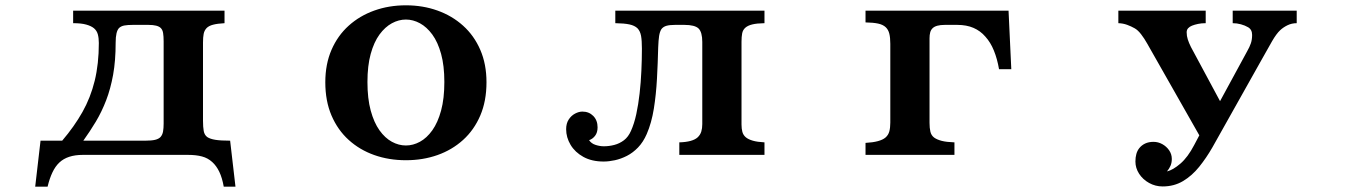

<svg xmlns="http://www.w3.org/2000/svg" viewBox="-20 -580 5040 719"><path d="M253.9 -540H820.8V-493.2Q793.9 -491.7 778.1 -487.5Q762.2 -483.4 753.9 -475.1Q745.1 -465.8 742.7 -453.1Q740.2 -440.4 740.2 -420.9V-127.9Q740.2 -104 742.9 -89.4Q745.6 -74.7 755.9 -66.9Q766.6 -59.6 786.6 -56.4Q806.6 -53.2 841.8 -53.2L861.8 119.1H817.9Q812 85.9 801.3 63.5Q790.5 41 774.9 26.9Q758.3 11.7 736.3 5.9Q714.4 0 684.1 0H290Q232.4 0 202.1 28.8Q187 43 176.3 65.7Q165.5 88.4 158.2 119.1H111.8L131.8 -53.2H212.9Q258.3 -106.4 288.8 -160.6Q319.3 -214.8 334.7 -277.8Q350.1 -340.8 350.1 -418.9Q350.1 -437.5 346.4 -451.2Q342.8 -464.8 332 -474.1Q321.3 -482.9 302.7 -488Q284.2 -493.2 253.9 -493.2ZM477.1 -486.8Q458.5 -486.8 446 -484.6Q433.6 -482.4 425.8 -475.1Q419.4 -468.3 416.3 -455.1Q413.1 -441.9 413.1 -419.9Q413.1 -353 403.6 -300Q394 -247.1 377.4 -204.1Q360.8 -161.1 338.9 -124.5Q316.9 -87.9 292 -53.2H523.9Q547.4 -53.2 560.8 -56.4Q574.2 -59.6 581.1 -66.9Q588.4 -75.2 590.6 -87.6Q592.8 -100.1 592.8 -117.2V-424.8Q592.8 -443.8 590.8 -456.1Q588.9 -468.3 582 -475.1Q570.3 -486.8 536.1 -486.8Z M1500 -560.1Q1563.5 -560.1 1618.2 -540.5Q1672.9 -521 1714.1 -483.9Q1755.4 -446.8 1778.6 -393.3Q1801.8 -339.8 1801.8 -272Q1801.8 -201.7 1778.6 -147.5Q1755.4 -93.3 1714.1 -55.9Q1672.9 -18.6 1618.2 0.7Q1563.5 20 1500 20Q1436.5 20 1381.8 0.7Q1327.1 -18.6 1285.9 -55.9Q1244.6 -93.3 1221.4 -147.5Q1198.2 -201.7 1198.2 -272Q1198.2 -339.8 1221.4 -393.3Q1244.6 -446.8 1285.9 -483.9Q1327.1 -521 1381.8 -540.5Q1436.5 -560.1 1500 -560.1ZM1500 -506.8Q1473.1 -506.8 1447.5 -492.9Q1421.9 -479 1401.1 -450.7Q1380.4 -422.4 1368.2 -378.2Q1356 -334 1356 -272.9Q1356 -210.9 1368.2 -166Q1380.4 -121.1 1401.1 -92Q1421.9 -63 1447.5 -49.1Q1473.1 -35.2 1500 -35.2Q1526.9 -35.2 1552.5 -49.1Q1578.1 -63 1598.9 -92Q1619.6 -121.1 1631.8 -166Q1644 -210.9 1644 -272.9Q1644 -334 1631.8 -378.2Q1619.6 -422.4 1598.9 -450.7Q1578.1 -479 1552.5 -492.9Q1526.9 -506.8 1500 -506.8Z M2284.2 -540H2842.8V-493.2Q2814 -492.7 2797.1 -488.5Q2780.3 -484.4 2771 -476.1Q2761.7 -467.8 2759.3 -455.1Q2756.8 -442.4 2756.8 -423.8V-113.8Q2756.8 -98.1 2760 -86.2Q2763.2 -74.2 2772.9 -65.9Q2782.2 -58.1 2799.1 -53.2Q2815.9 -48.3 2842.8 -46.9V0H2523.9V-46.9Q2573.7 -48.3 2592.8 -65.9Q2602.5 -75.2 2606.2 -87.4Q2609.9 -99.6 2609.9 -115.2V-422.9Q2609.9 -459 2596.2 -473.1Q2582 -486.8 2543 -486.8H2507.8Q2487.8 -486.8 2475.8 -483.4Q2463.9 -480 2457 -471.2Q2450.7 -461.4 2448.2 -445.1Q2445.8 -428.7 2444.8 -402.8Q2443.4 -344.2 2440.2 -285.2Q2437 -226.1 2428.5 -172.9Q2419.9 -119.6 2401.9 -78.1Q2388.7 -47.9 2369.4 -27.8Q2350.1 -7.8 2327.6 3.7Q2305.2 15.1 2282.7 20Q2260.3 24.9 2240.2 24.9Q2196.3 24.9 2164.8 7.6Q2133.3 -9.8 2116.7 -37.6Q2100.1 -65.4 2100.1 -96.2Q2100.1 -117.7 2109.6 -132.3Q2119.1 -147 2133.3 -154.5Q2147.5 -162.1 2161.1 -162.1Q2185.5 -162.1 2201.7 -145.8Q2217.8 -129.4 2217.8 -103Q2217.8 -83.5 2208.3 -71.3Q2198.7 -59.1 2186 -55.2Q2194.3 -42.5 2210.2 -37.4Q2226.1 -32.2 2241.2 -32.2Q2261.2 -32.2 2280.8 -37.4Q2300.3 -42.5 2316.7 -54.9Q2333 -67.4 2342.8 -89.8Q2355 -116.7 2362.8 -152.8Q2370.6 -189 2375.2 -230.2Q2379.9 -271.5 2381.8 -314.5Q2383.8 -357.4 2383.8 -397.9Q2383.8 -428.2 2380.6 -445.8Q2377.4 -463.4 2367.2 -474.1Q2356.4 -484.4 2337.2 -488.5Q2317.9 -492.7 2284.2 -493.2Z M3221.2 -540H3756.8L3767.1 -320.8H3721.2Q3714.4 -359.9 3701.9 -390.6Q3689.5 -421.4 3669.9 -442.9Q3651.4 -464.4 3625.5 -475.6Q3599.6 -486.8 3564.9 -486.8H3518.1Q3484.9 -486.8 3472.2 -474.1Q3465.8 -467.8 3463.4 -458.5Q3460.9 -449.2 3460.9 -437V-120.1Q3460.9 -100.6 3464.1 -86.9Q3467.3 -73.2 3478 -64.9Q3488.8 -57.1 3506.6 -52.5Q3524.4 -47.9 3554.2 -46.9V0H3221.2V-44.9Q3275.9 -47.9 3295.9 -64.9Q3306.6 -74.2 3310.3 -87.9Q3314 -101.6 3314 -121.1V-416Q3314 -439 3310.3 -453.9Q3306.6 -468.8 3296.9 -478Q3286.6 -487.8 3268.3 -491.7Q3250 -495.6 3221.2 -496.1Z M4168 -540H4495.1V-493.2Q4479.5 -493.2 4466.6 -490.5Q4453.6 -487.8 4443.8 -483.9Q4435.1 -480.5 4429.4 -474.4Q4423.8 -468.3 4423.8 -459Q4423.8 -445.3 4428 -432.4Q4432.1 -419.4 4439.9 -403.8L4548.8 -201.2L4649.9 -387.2Q4659.7 -404.3 4664.3 -418Q4668.9 -431.6 4668.9 -449.2Q4668.9 -469.2 4653.8 -478Q4642.1 -484.9 4627 -489Q4611.8 -493.2 4596.2 -493.2V-540H4835.9V-493.2Q4817.4 -493.2 4801.3 -485.4Q4785.2 -477.5 4773.9 -466.8Q4759.8 -453.6 4743.7 -425.8Q4727.5 -397.9 4702.1 -352.1L4520 -27.8Q4497.6 11.2 4470.7 44.7Q4443.8 78.1 4410.2 98.1Q4376.5 118.2 4334 118.2Q4306.6 118.2 4283.2 105.2Q4259.8 92.3 4245.8 70.8Q4231.9 49.3 4231.9 24.9Q4231.9 -6.8 4246.1 -24.9Q4254.9 -36.1 4268.3 -42.5Q4281.7 -48.8 4299.8 -48.8Q4316.9 -48.8 4332.5 -40.3Q4348.1 -31.7 4358.2 -17.1Q4368.2 -2.4 4368.2 15.1Q4368.2 29.3 4363.5 40.3Q4358.9 51.3 4350.1 62Q4372.6 56.6 4400.4 32.7Q4428.2 8.8 4452.1 -37.1L4471.2 -73.2L4275.9 -417Q4265.6 -435.5 4253.4 -451.4Q4241.2 -467.3 4229 -474.1Q4216.3 -481.4 4200.7 -487.1Q4185.1 -492.7 4168 -493.2Z"/></svg>

Font: BIZ UDPMincho
Style: Bold
Weight: 700
Designer: TypeBank Co., Ltd.
Foundry: Morisawa Inc.
Version: Version 1.06